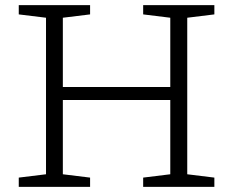

<svg xmlns="http://www.w3.org/2000/svg" viewBox="-20 -727 908 747"><path d="M224.5 -49 330.5 -36V0H53V-36L159 -49V-658L53 -671V-707H330.5V-671L224.5 -658V-388.5H642.5V-658L537 -671V-707H814V-671L708.5 -658V-49L814 -36V0H537V-36L642.5 -49V-338H224.5Z"/></svg>

Font: Newsreader Caption Light
Style: Regular
Weight: 300
Designer: Hugues Gentile
Foundry: Production Type
Version: Version 1.001